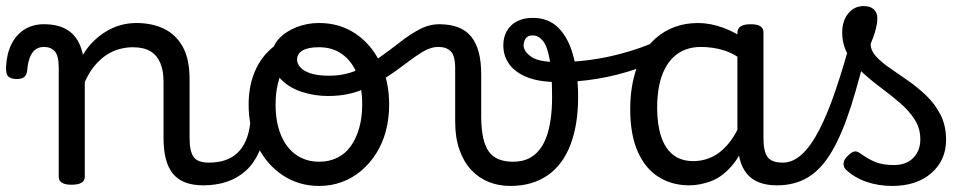

<svg xmlns="http://www.w3.org/2000/svg" viewBox="-75 -595 3211 634"><path d="M596 17Q562 17 537 7.5Q512 -2 496 -21.5Q480 -41 472.5 -70.5Q465 -100 465 -140V-326Q465 -361 454.5 -386.5Q444 -412 422 -425.5Q400 -439 363 -439Q342 -439 319.5 -433Q297 -427 276.5 -413.5Q256 -400 237.5 -378Q219 -356 205 -324V-11Q205 2 194 8.5Q183 15 161 15Q140 15 129.5 8.5Q119 2 119 -11V-369Q119 -411 106 -425.5Q93 -440 70 -440Q53 -440 41.5 -431Q30 -422 23.5 -405Q17 -388 15 -365Q14 -349 6 -341.5Q-2 -334 -20 -334Q-36 -334 -46 -341Q-56 -348 -55 -374Q-53 -417 -37.5 -448.5Q-22 -480 5.5 -497.5Q33 -515 70 -515Q96 -515 116.5 -509.5Q137 -504 153 -492.5Q169 -481 180 -463.5Q191 -446 197 -422L199 -414Q213 -438 232 -457Q251 -476 273.5 -490Q296 -504 321.5 -511.5Q347 -519 375 -519Q427 -519 466.5 -500Q506 -481 528.5 -440.5Q551 -400 551 -334V-140Q551 -95 564.5 -76.5Q578 -58 615 -58Q629 -58 636 -46.5Q643 -35 641.5 -20.5Q640 -6 629 5.5Q618 17 596 17Z M596 17Q582 17 575.5 5.5Q569 -6 570.5 -20.5Q572 -35 583 -46.5Q594 -58 615 -58Q645 -58 668.5 -66Q692 -74 709 -90Q726 -106 736.5 -130Q747 -154 751 -186Q753 -201 766 -205.5Q779 -210 791.5 -205.5Q804 -201 802 -186Q798 -133 781 -94.5Q764 -56 737 -31.5Q710 -7 674.5 5Q639 17 596 17Z M979 19Q912 19 859 -16Q806 -51 776 -111.5Q746 -172 746 -250Q746 -303 762 -347.5Q778 -392 810 -424.5Q842 -457 891 -475.5Q940 -494 1006 -494Q1019 -494 1022.5 -483Q1026 -472 1021.5 -461Q1017 -450 1004 -450Q973 -450 946.5 -441Q920 -432 899.5 -415Q879 -398 864.5 -374Q850 -350 842.5 -318.5Q835 -287 835 -250Q835 -192 852.5 -149.5Q870 -107 902.5 -84Q935 -61 979 -61Q1012 -61 1038.5 -74Q1065 -87 1083 -112Q1101 -137 1111 -172Q1121 -207 1121 -250Q1121 -308 1104 -350.5Q1087 -393 1055 -416Q1023 -439 979 -439Q960 -439 951 -451Q942 -463 942 -479Q942 -495 951 -507Q960 -519 979 -519Q1046 -519 1098 -484.5Q1150 -450 1180 -389Q1210 -328 1210 -250Q1210 -203 1199 -162Q1188 -121 1167 -88Q1146 -55 1117.5 -31Q1089 -7 1054 6Q1019 19 979 19Z M1008 -278Q963 -278 920.5 -292Q878 -306 850.5 -335.5Q823 -365 823 -410Q823 -442 845.5 -466.5Q868 -491 903.5 -505Q939 -519 977 -519Q996 -519 1005.5 -507Q1015 -495 1015 -479Q1015 -463 1005.5 -451Q996 -439 977 -439Q943 -439 924.5 -428.5Q906 -418 906 -398Q906 -385 917 -372.5Q928 -360 951.5 -352.5Q975 -345 1011 -345Q1060 -345 1100.5 -362Q1141 -379 1177 -404.5Q1213 -430 1245.5 -455.5Q1278 -481 1310 -498Q1342 -515 1376 -515Q1395 -515 1404 -503.5Q1413 -492 1412 -477.5Q1411 -463 1401.5 -451.5Q1392 -440 1373 -440Q1347 -440 1320 -423.5Q1293 -407 1262 -383Q1231 -359 1193.5 -335Q1156 -311 1110 -294.5Q1064 -278 1008 -278Z M1610 19Q1571 19 1538 5.5Q1505 -8 1480.5 -34.5Q1456 -61 1442 -101Q1428 -141 1428 -193V-369Q1428 -411 1413.5 -425.5Q1399 -440 1373 -440Q1357 -440 1348.5 -451.5Q1340 -463 1340 -477.5Q1340 -492 1349 -503.5Q1358 -515 1375 -515Q1411 -515 1437.5 -505Q1464 -495 1481 -474Q1498 -453 1506 -422Q1514 -391 1514 -349V-211Q1514 -169 1520.5 -140Q1527 -111 1539.5 -94Q1552 -77 1572 -69Q1592 -61 1619 -61Q1638 -61 1654.5 -65.5Q1671 -70 1685.5 -80.5Q1700 -91 1711.5 -107.5Q1723 -124 1731 -147.5Q1739 -171 1743.5 -202.5Q1748 -234 1748 -274Q1748 -355 1740 -399Q1732 -443 1717.5 -460.5Q1703 -478 1684 -478Q1668 -478 1661.5 -492.5Q1655 -507 1660.5 -521.5Q1666 -536 1684 -536Q1737 -536 1770 -502Q1803 -468 1818.5 -409Q1834 -350 1834 -274Q1834 -228 1827.5 -188.5Q1821 -149 1808.5 -116.5Q1796 -84 1777.5 -59Q1759 -34 1734 -16.5Q1709 1 1678 10Q1647 19 1610 19Z M1768 -324Q1707 -324 1667 -339.5Q1627 -355 1607 -382.5Q1587 -410 1587 -445Q1587 -472 1598.5 -492.5Q1610 -513 1632 -524.5Q1654 -536 1684 -536Q1696 -536 1701 -521.5Q1706 -507 1702 -492.5Q1698 -478 1683 -478Q1667 -478 1660.5 -467.5Q1654 -457 1654 -445Q1654 -426 1678.5 -408Q1703 -390 1768 -390Q1813 -390 1860 -395.5Q1907 -401 1953 -412Q1999 -423 2042.5 -438.5Q2086 -454 2123 -474Q2141 -484 2149.5 -472.5Q2158 -461 2157.5 -444Q2157 -427 2144 -420Q2089 -389 2026.5 -367.5Q1964 -346 1898 -335Q1832 -324 1768 -324Z M2201 17Q2144 17 2100 -10.5Q2056 -38 2031 -94Q2006 -150 2006 -235Q2006 -287 2016 -331Q2026 -375 2044.5 -410Q2063 -445 2090.5 -469Q2118 -493 2153 -506Q2188 -519 2230 -519Q2271 -519 2314 -503Q2357 -487 2391 -461V-386Q2351 -418 2314.5 -429Q2278 -440 2239 -440Q2213 -440 2190.5 -432Q2168 -424 2150.5 -408Q2133 -392 2120.5 -368Q2108 -344 2101.5 -312Q2095 -280 2095 -239Q2095 -184 2108 -144.5Q2121 -105 2147.5 -84Q2174 -63 2214 -63Q2250 -63 2281.5 -79.5Q2313 -96 2339.5 -132.5Q2366 -169 2385 -229L2401 -168Q2378 -91 2344.5 -51Q2311 -11 2273.5 3Q2236 17 2201 17ZM2491 17Q2457 17 2432 7.5Q2407 -2 2391 -21.5Q2375 -41 2367.5 -70.5Q2360 -100 2360 -140V-486Q2360 -501 2371 -508Q2382 -515 2404 -515Q2425 -515 2435.5 -508.5Q2446 -502 2446 -488V-140Q2446 -95 2459.5 -76.5Q2473 -58 2510 -58Q2519 -58 2523.5 -46.5Q2528 -35 2526.5 -20.5Q2525 -6 2516.5 5.5Q2508 17 2491 17Z M2491 17Q2472 17 2465.5 5.5Q2459 -6 2463 -20.5Q2467 -35 2479 -46.5Q2491 -58 2510 -58Q2543 -58 2573 -85.5Q2603 -113 2630.5 -166.5Q2658 -220 2685 -299.5Q2712 -379 2740 -483Q2745 -498 2759.5 -499.5Q2774 -501 2786.5 -493Q2799 -485 2795 -469Q2765 -338 2735.5 -245.5Q2706 -153 2672 -95Q2638 -37 2594 -10Q2550 17 2491 17Z M2871 19Q2825 19 2785 5Q2745 -9 2717 -36Q2710 -44 2710.5 -56Q2711 -68 2725 -81Q2736 -92 2745 -94.5Q2754 -97 2765 -89Q2791 -70 2815.5 -60Q2840 -50 2877 -50Q2917 -50 2940.5 -73.5Q2964 -97 2964 -135Q2964 -171 2945.5 -200Q2927 -229 2897.5 -254.5Q2868 -280 2835 -304.5Q2802 -329 2772.5 -356Q2743 -383 2724.5 -415.5Q2706 -448 2706 -488Q2706 -526 2726 -550.5Q2746 -575 2777 -575Q2798 -575 2810 -564.5Q2822 -554 2822 -535Q2822 -519 2816.5 -497.5Q2811 -476 2800 -450Q2800 -428 2818 -408.5Q2836 -389 2864.5 -369.5Q2893 -350 2924.5 -328Q2956 -306 2984.5 -278.5Q3013 -251 3031 -215.5Q3049 -180 3049 -133Q3049 -66 3000.5 -23.5Q2952 19 2871 19Z"/></svg>

Font: Playwrite PT
Style: Regular
Weight: 400
Designer: Veronika Burian, José Scaglione
Foundry: TypeTogether
Version: Version 1.002